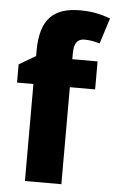

<svg xmlns="http://www.w3.org/2000/svg" viewBox="-54 -803 505 840"><g transform="rotate(5 198.5 -382.5)"><path d="M359 -426V-549H248V-574C248 -618 262 -639 294 -639C319 -639 341 -634 361 -628L397 -741C355 -756 316 -765 264 -765C147 -765 89 -711 89 -570V-549L16 -506V-426H88V0H248V-426Z"/></g></svg>

Font: Noto Sans Myanmar SemiCondensed ExtraBold
Style: Regular
Weight: 800
Width: 4
Designer: Monotype Design Team
Foundry: Monotype Imaging Inc.
Version: Version 2.107